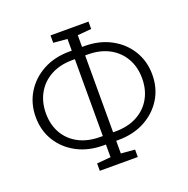

<svg xmlns="http://www.w3.org/2000/svg" viewBox="-136 -875 1017 1037"><g transform="rotate(-20 372.5 -356.0)"><path d="M263.2 33.7V-8.8L342.8 -15.6V-88.4H329.6Q243.2 -88.4 177.2 -123.5Q111.3 -158.7 74.2 -219.2Q37.1 -279.8 37.1 -356.9Q37.1 -434.1 74.5 -495.4Q111.8 -556.6 177.7 -592.3Q243.7 -627.9 329.6 -627.9H342.8V-695.3L263.2 -702.1V-744.6H481.4V-702.1L401.9 -695.3V-627.9H415Q501 -627.9 566.9 -592.5Q632.8 -557.1 670.2 -496.1Q707.5 -435.1 707.5 -357.9Q707.5 -280.8 670.2 -220Q632.8 -159.2 566.9 -123.8Q501 -88.4 415 -88.4H401.9V-15.6L481.4 -8.8V33.7ZM329.6 -137.2H342.8V-579.1H329.6Q257.3 -579.1 204.8 -550.5Q152.3 -522 124 -471.7Q95.7 -421.4 95.7 -356.9Q95.7 -292 123.8 -242.4Q151.9 -192.9 204.3 -165Q256.8 -137.2 329.6 -137.2ZM401.9 -137.2H416Q487.8 -137.2 540 -165.3Q592.3 -193.4 620.6 -243.2Q648.9 -293 648.9 -357.9Q648.9 -422.4 620.6 -472.4Q592.3 -522.5 540 -550.8Q487.8 -579.1 416 -579.1H401.9Z"/></g></svg>

Font: Roboto Slab Light
Style: Regular
Weight: 300
Designer: Google
Version: Version 2.000; ttfautohint (v1.8.1.43-b0c9)